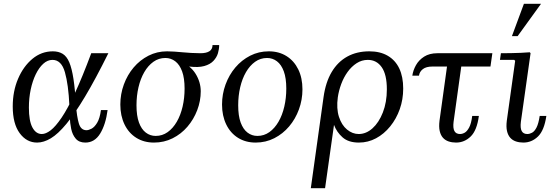

<svg xmlns="http://www.w3.org/2000/svg" viewBox="-20 -740 2898 1010"><path d="M175 10Q120 10 83.5 -39.5Q47 -89 47 -180Q47 -260 75 -325.5Q103 -391 150.5 -430.5Q198 -470 258 -470Q288 -470 309.5 -457Q331 -444 344.5 -412Q358 -380 366.5 -324.5Q375 -269 380 -185H345Q340 -295 321.5 -360Q303 -425 256 -425Q230 -425 207.5 -404.5Q185 -384 168 -349Q151 -314 141.5 -269Q132 -224 132 -174Q132 -104 150.5 -69.5Q169 -35 200 -35Q221 -35 246.5 -54.5Q272 -74 304 -121Q336 -168 374.5 -251Q413 -334 460 -460H550Q482 -323 427.5 -232Q373 -141 329 -88Q285 -35 247.5 -12.5Q210 10 175 10ZM429 10Q396 10 378.5 -10.5Q361 -31 354.5 -62Q348 -93 347 -126.5Q346 -160 345 -185H380Q384 -128 394.5 -91.5Q405 -55 435 -55Q446 -55 461.5 -63Q477 -71 491 -94Q505 -117 511 -161H546Q536 -85 507 -37.5Q478 10 429 10Z M1133 -503Q1133 -482 1126.5 -460Q1120 -438 1102.5 -419.5Q1085 -401 1054 -392.5Q1023 -384 975 -390Q995 -374 1008.5 -352.5Q1022 -331 1029 -307.5Q1036 -284 1036 -260Q1036 -209 1017.5 -160.5Q999 -112 966 -73.5Q933 -35 888 -12.5Q843 10 790 10Q737 10 697 -15Q657 -40 635 -85.5Q613 -131 613 -190Q613 -245 631.5 -295.5Q650 -346 683 -385Q716 -424 761 -447Q806 -470 859 -470Q877 -470 897.5 -468.5Q918 -467 940 -465Q962 -463 986 -461.5Q1010 -460 1034 -460Q1098 -460 1098 -503ZM799 -25Q834 -25 862 -45Q890 -65 910 -99.5Q930 -134 940.5 -179Q951 -224 951 -274Q951 -329 938 -364.5Q925 -400 902 -417.5Q879 -435 850 -435Q815 -435 787 -415Q759 -395 739 -360.5Q719 -326 708.5 -281Q698 -236 698 -186Q698 -131 711 -95.5Q724 -60 747 -42.5Q770 -25 799 -25Z M1394 -470Q1447 -470 1487 -445Q1527 -420 1549 -375Q1571 -330 1571 -270Q1571 -215 1552.5 -164.5Q1534 -114 1501 -75Q1468 -36 1423 -13Q1378 10 1325 10Q1272 10 1232 -15Q1192 -40 1170 -85.5Q1148 -131 1148 -190Q1148 -245 1166.5 -295.5Q1185 -346 1218 -385Q1251 -424 1296 -447Q1341 -470 1394 -470ZM1334 -25Q1369 -25 1397 -45Q1425 -65 1445 -99.5Q1465 -134 1475.5 -179Q1486 -224 1486 -274Q1486 -329 1473 -364.5Q1460 -400 1437 -417.5Q1414 -435 1385 -435Q1350 -435 1322 -415Q1294 -395 1274 -360.5Q1254 -326 1243.5 -281Q1233 -236 1233 -186Q1233 -131 1246 -95.5Q1259 -60 1282 -42.5Q1305 -25 1334 -25Z M1923 -470Q1980 -470 2020 -446.5Q2060 -423 2080.5 -379.5Q2101 -336 2101 -274Q2101 -217 2083 -166Q2065 -115 2032.5 -75Q2000 -35 1958 -12.5Q1916 10 1868 10Q1813 10 1782 -17.5Q1751 -45 1737 -83L1690 250H1615L1682 -229Q1693 -308 1725 -361.5Q1757 -415 1807 -442.5Q1857 -470 1923 -470ZM1867 -35Q1906 -35 1939.5 -65Q1973 -95 1994 -148.5Q2015 -202 2015 -270Q2015 -348 1988 -386.5Q1961 -425 1915 -425Q1883 -425 1856 -407.5Q1829 -390 1808.5 -361.5Q1788 -333 1775 -298Q1762 -263 1757 -228Q1749 -169 1763 -125.5Q1777 -82 1805.5 -58.5Q1834 -35 1867 -35Z M2560 -390H2255Q2222 -390 2204.5 -376.5Q2187 -363 2184 -342H2149Q2153 -370 2168 -397Q2183 -424 2211 -442Q2239 -460 2281 -460H2570ZM2407 -394 2366 -99Q2362 -66 2370.5 -50.5Q2379 -35 2400 -35Q2412 -35 2424.5 -42Q2437 -49 2448 -69.5Q2459 -90 2464 -130H2499Q2489 -54 2456 -22Q2423 10 2379 10Q2358 10 2340 4Q2322 -2 2310 -15.5Q2298 -29 2293 -51Q2288 -73 2292 -105L2332 -394Z M2819 -130H2854Q2843 -54 2810 -22Q2777 10 2733 10Q2712 10 2694 4Q2676 -2 2664 -15.5Q2652 -29 2647 -51Q2642 -73 2646 -105L2690 -420L2685 -425H2610L2615 -460Q2641 -460 2667 -460.5Q2693 -461 2718 -462Q2743 -463 2767 -465L2771 -460L2720 -99Q2716 -66 2724.5 -50.5Q2733 -35 2754 -35Q2766 -35 2779 -42Q2792 -49 2802.5 -69.5Q2813 -90 2819 -130ZM2826 -720 2703 -550H2673L2736 -720Z"/></svg>

Font: Brygada 1918
Style: Italic
Weight: 400
Italic angle: -8°
Designer: Mateusz Machalski | Borys Kosmynka | Przemek Hoffer
Foundry: NIEPODLEGLA 2018
Version: Version 3.006